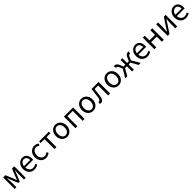

<svg xmlns="http://www.w3.org/2000/svg" viewBox="999 -3470 6395 6395"><g transform="rotate(-45 4197.0 -272.0)"><path d="M92 0H174V-245C174 -293 167 -376 164 -432H169C184 -390 203 -344 219 -304L324 -51H385L488 -304C504 -344 523 -389 539 -432H543C539 -376 533 -293 533 -245V0H616V-543H511L407 -288C392 -242 374 -199 357 -155H352C337 -199 320 -242 304 -288L197 -543H92Z M1018 13C1092 13 1150 -12 1198 -43L1165 -103C1125 -76 1082 -60 1029 -60C926 -60 855 -134 849 -250H1215C1217 -263 1219 -282 1219 -302C1219 -457 1141 -557 1003 -557C877 -557 758 -447 758 -271C758 -92 874 13 1018 13ZM848 -316C859 -422 927 -484 1004 -484C1089 -484 1139 -425 1139 -316Z M1567 13C1632 13 1694 -12 1743 -56L1703 -117C1669 -86 1625 -63 1575 -63C1475 -63 1407 -146 1407 -271C1407 -396 1479 -481 1578 -481C1621 -481 1654 -461 1686 -433L1733 -493C1694 -527 1645 -557 1574 -557C1435 -557 1312 -452 1312 -271C1312 -91 1423 13 1567 13Z M1970 0H2061V-469H2244V-543H1788V-469H1970Z M2560 13C2693 13 2812 -91 2812 -271C2812 -452 2693 -557 2560 -557C2427 -557 2308 -452 2308 -271C2308 -91 2427 13 2560 13ZM2560 -63C2466 -63 2403 -146 2403 -271C2403 -396 2466 -481 2560 -481C2654 -481 2718 -396 2718 -271C2718 -146 2654 -63 2560 -63Z M2955 0H3046V-469H3298V0H3389V-543H2955Z M3784 13C3917 13 4036 -91 4036 -271C4036 -452 3917 -557 3784 -557C3651 -557 3532 -452 3532 -271C3532 -91 3651 13 3784 13ZM3784 -63C3690 -63 3627 -146 3627 -271C3627 -396 3690 -481 3784 -481C3878 -481 3942 -396 3942 -271C3942 -146 3878 -63 3784 -63Z M4148 13C4227 13 4275 -47 4291 -168C4304 -268 4315 -369 4327 -469H4496V0H4588V-543H4255C4241 -425 4228 -308 4213 -191C4204 -110 4178 -75 4140 -75C4130 -75 4123 -77 4116 -79L4098 5C4114 10 4128 13 4148 13Z M4983 13C5116 13 5235 -91 5235 -271C5235 -452 5116 -557 4983 -557C4850 -557 4731 -452 4731 -271C4731 -91 4850 13 4983 13ZM4983 -63C4889 -63 4826 -146 4826 -271C4826 -396 4889 -481 4983 -481C5077 -481 5141 -396 5141 -271C5141 -146 5077 -63 4983 -63Z M5301 0H5399L5536 -246H5625V0H5707V-246H5796L5932 0H6031L5860 -284L5904 -393C5928 -457 5954 -468 5982 -468C5990 -468 5993 -467 6000 -465L6016 -551C6008 -555 5996 -557 5984 -557C5926 -557 5880 -532 5842 -440L5792 -319H5707V-543H5625V-319H5539L5490 -440C5451 -532 5406 -557 5347 -557C5336 -557 5324 -555 5315 -551L5332 -465C5339 -467 5342 -468 5349 -468C5378 -468 5403 -457 5428 -393L5472 -284Z M6338 13C6412 13 6470 -12 6518 -43L6485 -103C6445 -76 6402 -60 6349 -60C6246 -60 6175 -134 6169 -250H6535C6537 -263 6539 -282 6539 -302C6539 -457 6461 -557 6323 -557C6197 -557 6078 -447 6078 -271C6078 -92 6194 13 6338 13ZM6168 -316C6179 -422 6247 -484 6324 -484C6409 -484 6459 -425 6459 -316Z M6673 0H6764V-242H7026V0H7117V-543H7026V-323H6764V-543H6673Z M7301 0H7386L7592 -311C7612 -344 7643 -394 7664 -428H7668C7664 -357 7659 -284 7659 -227V0H7748V-543H7663L7457 -232C7437 -199 7406 -149 7385 -116H7381C7384 -186 7390 -259 7390 -316V-543H7301Z M8151 13C8225 13 8283 -12 8331 -43L8298 -103C8258 -76 8215 -60 8162 -60C8059 -60 7988 -134 7982 -250H8348C8350 -263 8352 -282 8352 -302C8352 -457 8274 -557 8136 -557C8010 -557 7891 -447 7891 -271C7891 -92 8007 13 8151 13ZM7981 -316C7992 -422 8060 -484 8137 -484C8222 -484 8272 -425 8272 -316Z"/></g></svg>

Font: Microsoft YaHei
Style: Regular
Weight: 400
Designer: Ryoko NISHIZUKA 西塚涼子 (kana, bopomofo & ideographs); Paul D. Hunt (Latin, Greek & Cyrillic); Sandoll Communications 산돌커뮤니
Foundry: Adobe
Version: Version 2.001;hotconv 1.0.111;makeotfexe 2.5.65597